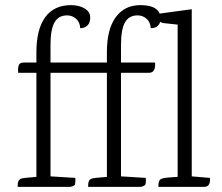

<svg xmlns="http://www.w3.org/2000/svg" viewBox="-20 -729 865 749"><path d="M274 -35Q274 -27 274 -22Q274 -17 273 -12Q272 -7 270 -6Q260 0 251 0H49V-7Q49 -27 62 -32Q69 -35 122 -39V-445H51Q51 -447 50.5 -453Q50 -459 50.5 -462Q51 -465 52 -470Q53 -475 55 -478Q60 -485 74 -485H122V-525Q122 -615 156.5 -662Q191 -709 257 -709Q288 -709 310 -696Q332 -683 332 -661.5Q332 -640 321 -629.5Q310 -619 293 -619Q292 -642 277 -655.5Q262 -669 242 -669Q208 -669 192.5 -641.5Q177 -614 177 -553V-485H397V-525Q397 -615 431.5 -662Q466 -709 527.5 -709Q589 -709 603 -676L728 -693V-41L799 -35Q802 0 776 0H598V-7Q598 -27 611 -32Q618 -36 673 -39V-633L617 -639Q608 -641 605 -644Q597 -619 568 -619Q567 -642 552 -655.5Q537 -669 517 -669Q483 -669 467.5 -641.5Q452 -614 452 -553V-485H585Q588 -445 561 -445H452V-41L549 -35Q549 -27 549 -22Q549 -17 548 -12Q547 -7 544 -6Q535 0 526 0H324V-7Q324 -27 337 -32Q344 -35 397 -39V-445H177V-41Z"/></svg>

Font: Karma Light
Style: Regular
Weight: 300
Designer: Joana Correia
Foundry: Indian Type Foundry
Version: Version 1.202;PS 1.0;hotconv 1.0.78;makeotf.lib2.5.61930; tt